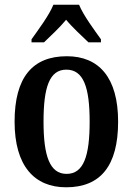

<svg xmlns="http://www.w3.org/2000/svg" viewBox="-20 -786 565 816"><path d="M114 -619V-606H167C194 -632 235 -670 261 -702C287 -670 329 -632 356 -606H409V-619C382 -657 334 -721 316 -766H207C189 -721 141 -657 114 -619ZM261 10C407 10 482 -81 482 -269C482 -457 400 -547 264 -547C118 -547 42 -457 42 -269C42 -81 126 10 261 10ZM263 -47C191 -47 165 -124 165 -269C165 -415 190 -490 262 -490C335 -490 361 -415 361 -269C361 -124 336 -47 263 -47Z"/></svg>

Font: Noto Serif Bengali Condensed
Style: Regular
Weight: 400
Width: 3
Designer: Juan Bruce, Universal Thirst, Indian Type Foundry and the Monotype Design Team.
Foundry: Monotype Imaging Inc.
Version: Version 2.003